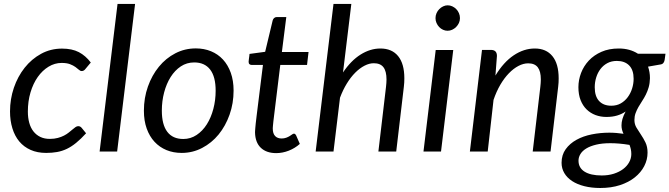

<svg xmlns="http://www.w3.org/2000/svg" viewBox="-20 -756 3340 958"><path d="M409.5 -91Q383.5 -62.5 360.2 -43.5Q337 -24.5 313.5 -13.2Q290 -2 264.8 2.5Q239.5 7 210.5 7Q166.5 7 132.8 -8Q99 -23 76.2 -50.2Q53.5 -77.5 41.8 -115.8Q30 -154 30 -200Q30 -261.5 49.2 -318Q68.5 -374.5 103 -418Q137.5 -461.5 185 -487.5Q232.5 -513.5 289.5 -513.5Q339.5 -513.5 373.5 -495.8Q407.5 -478 433 -444L405 -410.5Q402 -406.5 397.5 -404Q393 -401.5 387.5 -401.5Q380.5 -401.5 373.8 -407.8Q367 -414 356.2 -421.8Q345.5 -429.5 329.2 -435.8Q313 -442 287.5 -442Q253 -442 222.2 -423.2Q191.5 -404.5 168.5 -372Q145.5 -339.5 132.2 -295Q119 -250.5 119 -199.5Q119 -168.5 126 -143.2Q133 -118 147 -100.2Q161 -82.5 181.2 -72.8Q201.5 -63 228.5 -63Q251 -63 268.5 -67.8Q286 -72.5 299.5 -79.5Q313 -86.5 323.2 -94.8Q333.5 -103 341.8 -110Q350 -117 356.8 -121.8Q363.5 -126.5 370.5 -126.5Q380.5 -126.5 387.5 -118L409.5 -91Z M477 0 566.5 -736.5H654L564.5 0Z M894.5 -62.5Q931 -62.5 961 -82.5Q991 -102.5 1012 -135.8Q1033 -169 1044.5 -212.5Q1056 -256 1056 -303.5Q1056 -373.5 1028.5 -409Q1001 -444.5 949 -444.5Q912 -444.5 882.2 -424.8Q852.5 -405 831.5 -371.8Q810.5 -338.5 799 -295Q787.5 -251.5 787.5 -204Q787.5 -134 814.8 -98.2Q842 -62.5 894.5 -62.5ZM886.5 7Q845 7 810.5 -7.2Q776 -21.5 751 -48.5Q726 -75.5 712 -114.5Q698 -153.5 698 -203.5Q698 -267.5 718 -324Q738 -380.5 772.8 -423Q807.5 -465.5 854.8 -490Q902 -514.5 957 -514.5Q998.5 -514.5 1033 -500.2Q1067.5 -486 1092.5 -459Q1117.5 -432 1131.5 -392.8Q1145.5 -353.5 1145.5 -304Q1145.5 -240.5 1125.5 -184Q1105.5 -127.5 1070.8 -85Q1036 -42.5 988.5 -17.8Q941 7 886.5 7Z M1252.5 -95.5Q1252.5 -98.5 1252.8 -103.2Q1253 -108 1253.8 -117Q1254.5 -126 1256 -140.5Q1257.5 -155 1260.5 -178.5L1292 -432H1235.5Q1229 -432 1224.8 -435.8Q1220.5 -439.5 1220.5 -447.5Q1220.5 -449 1221 -453.5Q1221.5 -458 1222.2 -463.8Q1223 -469.5 1223.8 -475.5Q1224.5 -481.5 1225 -487L1303 -497.5L1340.5 -654Q1342.5 -661.5 1348 -666.2Q1353.5 -671 1361.5 -671H1408.5L1386.5 -496.5H1519.5L1512 -432H1378.5L1348 -183Q1345.5 -162.5 1344 -150L1342 -130Q1341.5 -122.5 1341.2 -119.5Q1341 -116.5 1341 -115Q1341 -89.5 1352.8 -77.2Q1364.5 -65 1385 -65Q1398 -65 1408 -68.8Q1418 -72.5 1425.2 -77Q1432.5 -81.5 1437.5 -85.2Q1442.5 -89 1446.5 -89Q1450.5 -89 1452.8 -87Q1455 -85 1457.5 -80.5L1476 -38Q1452 -16.5 1420.8 -4.2Q1389.5 8 1358 8Q1309.5 8 1281.5 -18.5Q1253.5 -45 1252.5 -95.5Z M1555 0 1644 -736.5H1733L1691.5 -394.5Q1731 -453.5 1779.2 -483.8Q1827.5 -514 1878 -514Q1935.5 -514 1966.5 -476Q1997.5 -438 1997.5 -365.5Q1997.5 -355.5 1997 -344.8Q1996.5 -334 1995 -322.5L1957 0H1868L1906 -322.5Q1907 -332.5 1907.8 -341.8Q1908.5 -351 1908.5 -359.5Q1908.5 -400.5 1893.2 -420.5Q1878 -440.5 1845 -440.5Q1822.5 -440.5 1798.8 -428.2Q1775 -416 1752.5 -393.5Q1730 -371 1710.5 -339.2Q1691 -307.5 1676.5 -268.5L1644 0Z M2241.5 -506.5 2180.5 0H2093L2154 -506.5ZM2275 -665.5Q2275 -652.5 2269.8 -641.2Q2264.5 -630 2255.8 -621.2Q2247 -612.5 2236 -607.5Q2225 -602.5 2213 -602.5Q2201.5 -602.5 2190.5 -607.5Q2179.5 -612.5 2171.2 -621.2Q2163 -630 2158 -641.2Q2153 -652.5 2153 -665.5Q2153 -678.5 2158 -690Q2163 -701.5 2171.5 -710.2Q2180 -719 2191 -724.2Q2202 -729.5 2213.5 -729.5Q2225.5 -729.5 2236.5 -724.5Q2247.5 -719.5 2256.2 -710.8Q2265 -702 2270 -690.2Q2275 -678.5 2275 -665.5Z M2324.5 0 2385 -507H2429.5Q2459.5 -507 2459.5 -477L2452 -379Q2492.5 -446 2543.2 -480Q2594 -514 2648.5 -514Q2705 -514 2736.2 -476Q2767.5 -438 2767.5 -365Q2767.5 -355 2767 -344.5Q2766.5 -334 2765 -322.5L2727 0H2638L2676 -322.5Q2677 -332.5 2677.8 -341.8Q2678.5 -351 2678.5 -359.5Q2678.5 -400.5 2663.2 -420.2Q2648 -440 2615.5 -440Q2591.5 -440 2566.8 -427Q2542 -414 2519 -390.2Q2496 -366.5 2476.2 -332.8Q2456.5 -299 2442.5 -257.5L2413.5 0Z M3223 -366Q3222.5 -341 3216.8 -321Q3211 -301 3202.5 -284Q3194 -267 3184 -252Q3174 -237 3165.5 -222Q3157 -207 3151.2 -191.2Q3145.5 -175.5 3145.5 -157Q3145.5 -136 3155.8 -119Q3166 -102 3178.2 -84Q3190.5 -66 3200.8 -44.8Q3211 -23.5 3211 5.5Q3211 41 3194.5 72.8Q3178 104.5 3147.5 129Q3117 153.5 3073.2 167.8Q3029.5 182 2975 182Q2931.5 182 2895.8 173Q2860 164 2834.8 147.5Q2809.5 131 2795.8 107.8Q2782 84.5 2782 56.5Q2782 17 2802.5 -11.5Q2823 -40 2856.5 -58.5Q2890 -77 2932.8 -85.5Q2975.5 -94 3020 -94Q3038 -94 3055.8 -92.5Q3073.5 -91 3091 -88.5Q3086.5 -98 3083.8 -108.2Q3081 -118.5 3081 -130.5Q3081 -146 3085.8 -162.5Q3090.5 -179 3101.5 -199.5Q3082.5 -186.5 3059 -179.5Q3035.5 -172.5 3005.5 -172.5Q2976.5 -172.5 2951.2 -182Q2926 -191.5 2907 -210Q2888 -228.5 2877 -256.2Q2866 -284 2866 -321Q2866 -357 2879.2 -391.8Q2892.5 -426.5 2918 -453.8Q2943.5 -481 2981 -497.5Q3018.5 -514 3067.5 -514Q3122.5 -514 3163 -488H3300.5L3296.5 -458.5Q3295.5 -450 3290.8 -443Q3286 -436 3276.5 -434.5L3213.5 -423.5Q3218 -410.5 3220.5 -396.2Q3223 -382 3223 -366ZM3030 -228.5Q3057 -228.5 3077.5 -240.2Q3098 -252 3112.2 -271.2Q3126.5 -290.5 3134 -314.5Q3141.5 -338.5 3141.5 -363Q3141.5 -407 3119.2 -429.5Q3097 -452 3058 -452Q3031 -452 3010.5 -441Q2990 -430 2976 -411.5Q2962 -393 2954.8 -369.5Q2947.5 -346 2947.5 -320.5Q2947.5 -275.5 2969.2 -252Q2991 -228.5 3030 -228.5ZM3130 12.5Q3130 -0.5 3127.5 -11.8Q3125 -23 3121 -33Q3094 -37.5 3070.2 -39.5Q3046.5 -41.5 3025.5 -41.5Q2984.5 -41.5 2954.5 -34.2Q2924.5 -27 2905 -15Q2885.5 -3 2876 12.8Q2866.5 28.5 2866.5 45.5Q2866.5 81.5 2896.8 100.5Q2927 119.5 2982.5 119.5Q3015.5 119.5 3042.8 110.8Q3070 102 3089.2 87.5Q3108.5 73 3119.2 53.5Q3130 34 3130 12.5Z"/></svg>

Font: Lato TR
Style: Italic
Weight: 400
Italic angle: -12°
Designer: Lukasz Dziedzic
Foundry: tyPoland Lukasz Dziedzic
Version: Version 1.104 2013